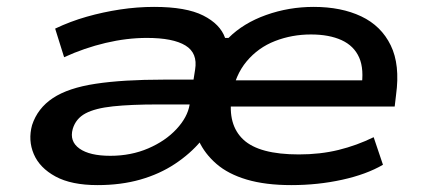

<svg xmlns="http://www.w3.org/2000/svg" viewBox="-20 -528 1234 557"><path d="M263 9Q187 9 141 -16Q95 -41 78 -81Q61 -121 73 -165Q89 -214 133.5 -243.5Q178 -273 257.5 -285Q337 -297 455 -297H568L558 -225H438Q360 -225 308 -219.5Q256 -214 228 -199Q200 -184 191 -154Q181 -118 210.5 -97Q240 -76 300 -76Q360 -76 410 -97.5Q460 -119 492 -153.5Q524 -188 530 -224L546 -326Q554 -374 518 -396Q482 -418 406 -418Q348 -418 286.5 -403.5Q225 -389 166 -362L140 -445Q184 -466 231.5 -479.5Q279 -493 328.5 -500.5Q378 -508 427 -508Q520 -508 569.5 -483Q619 -458 633 -418H643Q686 -461 752 -484.5Q818 -508 890 -508Q970 -508 1028 -480.5Q1086 -453 1113.5 -396.5Q1141 -340 1129 -253L1125 -219H621L633 -295H1056L1028 -272Q1037 -327 1022 -361Q1007 -395 971 -411.5Q935 -428 882 -428Q827 -428 778 -409Q729 -390 695.5 -350Q662 -310 652 -249V-248Q640 -166 686 -123Q732 -80 847 -80Q909 -80 962 -93Q1015 -106 1064 -130L1091 -50Q1043 -22 972.5 -6.5Q902 9 825 9Q750 9 696 -7Q642 -23 608 -52.5Q574 -82 557 -119H563Q532 -82 487.5 -52.5Q443 -23 387 -7Q331 9 263 9Z"/></svg>

Font: Nunito Sans 7pt Expanded SemiBold
Style: Italic
Weight: 600
Width: 7
Italic angle: -9°
Designer: Vernon Adams
Foundry: Vernon Adams
Version: Version 3.101;gftools[0.9.27]